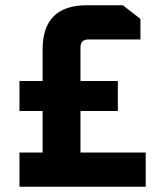

<svg xmlns="http://www.w3.org/2000/svg" viewBox="-20 -710 618 730"><path d="M54 0V-130H142V-288H54V-402H142V-522Q142 -690 310 -690H447L514 -638V-560H316Q286 -560 286 -530V-402H428V-288H286V-130H534V0Z"/></svg>

Font: Oxanium ExtraLight
Style: Bold
Weight: 700
Version: Version 2.000